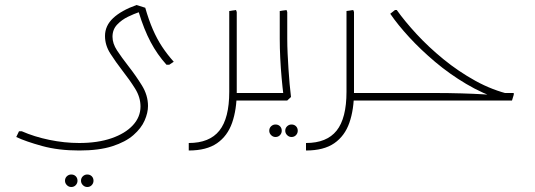

<svg xmlns="http://www.w3.org/2000/svg" viewBox="-20 -402 2140 768"><path d="M265 346Q255 346 247.5 338.5Q240 331 240 321Q240 310 247.5 303Q255 296 265 296Q276 296 283 303Q290 310 290 321Q290 331 283 338.5Q276 346 265 346ZM329 346Q319 346 311.5 338.5Q304 331 304 321Q304 310 311.5 303Q319 296 329 296Q340 296 347 303Q354 310 354 321Q354 331 347 338.5Q340 346 329 346Z M297 200Q214 200 148.5 182Q83 164 45 146L56 123H67Q117 145 177.5 157.5Q238 170 297 170Q371 170 426 151Q481 132 511.5 99Q542 66 542 24Q542 -13 520.5 -47.5Q499 -82 470 -119Q443 -154 421.5 -187.5Q400 -221 400 -258Q400 -299 432.5 -329.5Q465 -360 526 -382L561 -371Q575 -322 591.5 -284Q608 -246 628.5 -215Q649 -184 675 -155L657 -143H646Q609 -184 582.5 -234Q556 -284 535 -353Q517 -347 492 -335Q467 -323 448.5 -303.5Q430 -284 430 -255Q430 -228 448 -200.5Q466 -173 494 -137Q523 -100 547.5 -60.5Q572 -21 572 22Q572 49 558.5 80Q545 111 513.5 138.5Q482 166 429 183Q376 200 297 200Z M923 0V-30H1013V0ZM1013 0V-30Q1025 -30 1029 -26Q1033 -22 1033 -15Q1033 -8 1029 -4Q1025 0 1013 0ZM735 200V170Q818 170 857.5 120.5Q897 71 897 -35V-358L924 -362L927 -354V-35Q927 36 908.5 89Q890 142 848 171Q806 200 735 200Z M1082 146Q1072 146 1064.5 138.5Q1057 131 1057 121Q1057 110 1064.5 103Q1072 96 1082 96Q1093 96 1100 103Q1107 110 1107 121Q1107 131 1100 138.5Q1093 146 1082 146ZM1146 146Q1136 146 1128.5 138.5Q1121 131 1121 121Q1121 110 1128.5 103Q1136 96 1146 96Q1157 96 1164 103Q1171 110 1171 121Q1171 131 1164 138.5Q1157 146 1146 146Z M1116 0 1114 -20Q1110 -52 1106.5 -90.5Q1103 -129 1101 -169.5Q1099 -210 1099 -247V-358L1126 -362L1129 -354V-247Q1129 -218 1130.5 -187Q1132 -156 1134 -125Q1136 -94 1138.5 -66Q1141 -38 1144 -14L1129 0ZM1013 0V-30H1119V0ZM1013 0Q1003 0 998 -5Q993 -10 993 -15Q993 -21 998 -25.5Q1003 -30 1013 -30Z M1392 0V-30H1482V0ZM1482 0V-30Q1494 -30 1498 -26Q1502 -22 1502 -15Q1502 -8 1498 -4Q1494 0 1482 0ZM1204 200V170Q1287 170 1326.5 120.5Q1366 71 1366 -35V-358L1393 -362L1396 -354V-35Q1396 36 1377.5 89Q1359 142 1317 171Q1275 200 1204 200Z M1982 -4Q1911 -27 1844.5 -66.5Q1778 -106 1720.5 -154.5Q1663 -203 1617 -253Q1571 -303 1541 -347L1560 -362H1567Q1599 -317 1646.5 -265.5Q1694 -214 1754 -165Q1814 -116 1882 -78.5Q1950 -41 2023 -24ZM1482 0V-30H1721Q1774 -30 1824.5 -28.5Q1875 -27 1908.5 -25Q1942 -23 1942 -23L1976 -30H2035V-23L2028 0ZM1482 0Q1472 0 1467 -5Q1462 -10 1462 -15Q1462 -21 1467 -25.5Q1472 -30 1482 -30Z"/></svg>

Font: Fustat ExtraLight
Style: Regular
Weight: 250
Designer: Mohamed Gaber, Khaled Hosny, Laura Garcia Mut
Foundry: Kief Type Foundry, Alif Type Foundry, Hard Type Foundry
Version: Version 1.007